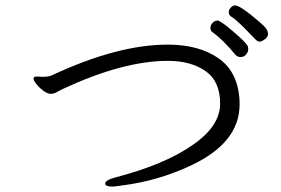

<svg xmlns="http://www.w3.org/2000/svg" viewBox="-20 -764 1040 710"><path d="M115 -481 139 -480Q161 -480 173 -486Q415 -599 600 -599Q717 -599 789.5 -547.5Q862 -496 866 -387V-378Q866 -237 688 -153Q566 -95 430 -78Q402 -74 397 -74Q369 -74 369 -85Q369 -98 407 -108Q591 -156 694 -229Q794 -298 794 -381Q794 -464 739.5 -501.5Q685 -539 601 -539Q435 -539 210 -434Q197 -427 187.5 -422Q178 -417 167 -417Q156 -417 141 -428Q126 -439 115 -452.5Q104 -466 104 -473.5Q104 -481 115 -481ZM850 -562Q805 -617 766 -645Q758 -650 758 -660.5Q758 -671 766 -679.5Q774 -688 784.5 -688Q795 -688 839.5 -650Q884 -612 894 -597Q898 -592 898 -582Q898 -572 890 -562.5Q882 -553 870 -553Q858 -553 850 -562ZM849 -744Q869 -744 938 -684Q957 -668 964 -658.5Q971 -649 971 -638Q971 -627 959 -618.5Q947 -610 939.5 -610Q932 -610 923.5 -619.5Q915 -629 882.5 -661.5Q850 -694 833 -704Q826 -710 826 -719Q826 -728 833.5 -736Q841 -744 849 -744Z"/></svg>

Font: LXGW WenKai Lite
Style: Regular
Weight: 400
Designer: LXGW / Fontworks Inc.
Foundry: LXGW / Fontworks Inc.
Version: Version 1.511; March 25, 2025